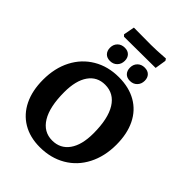

<svg xmlns="http://www.w3.org/2000/svg" viewBox="-268 -1073 1212 1212"><g transform="rotate(45 337.5 -467.5)"><path d="M29 -304Q29 -408 70 -487Q111 -566 185.5 -610Q260 -654 357 -654Q447 -654 512.5 -616.5Q578 -579 612.5 -508.5Q647 -438 647 -341Q647 -237 605.5 -156.5Q564 -76 488.5 -32Q413 12 315 12Q227 12 162.5 -26.5Q98 -65 63.5 -136Q29 -207 29 -304ZM494 -289Q494 -420 451 -489.5Q408 -559 329 -559Q258 -559 218.5 -502.5Q179 -446 179 -343Q179 -212 221.5 -142.5Q264 -73 341 -73Q413 -73 453.5 -129.5Q494 -186 494 -289ZM188 -868 202 -942 356 -941Q404 -941 483 -947L491 -934L479 -859L338 -858L199 -857ZM185 -746Q185 -775 203.5 -793.5Q222 -812 252 -812Q279 -812 294.5 -796Q310 -780 310 -753Q310 -724 291.5 -705Q273 -686 244 -686Q216 -686 200.5 -702.5Q185 -719 185 -746ZM363 -746Q363 -775 381.5 -793.5Q400 -812 429 -812Q457 -812 472.5 -796Q488 -780 488 -753Q488 -724 469.5 -705Q451 -686 422 -686Q394 -686 378.5 -702.5Q363 -719 363 -746Z"/></g></svg>

Font: Alegreya
Style: Bold
Weight: 700
Designer: Juan Pablo del Peral
Foundry: Huerta Tipografica
Version: Version 2.008; ttfautohint (v1.8)